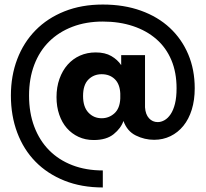

<svg xmlns="http://www.w3.org/2000/svg" viewBox="-20 -683 906 846"><path d="M393 -66Q356 -66 326 -80Q296 -94 274.5 -118.5Q253 -143 241 -178Q229 -213 229 -255Q229 -299 242 -335.5Q255 -372 278 -398Q301 -424 332.5 -438Q364 -452 402 -452Q443 -452 470.5 -436Q498 -420 514 -396V-440H619V-210Q621 -179 636.5 -162Q652 -145 675 -145Q690 -145 705 -153.5Q720 -162 732 -180Q744 -198 751 -226Q758 -254 758 -294Q758 -364 735 -418.5Q712 -473 669 -510.5Q626 -548 566 -568Q506 -588 433 -588Q359 -588 299 -565Q239 -542 196.5 -500Q154 -458 131 -397.5Q108 -337 108 -262Q108 -186 131 -125Q154 -64 196.5 -21Q239 22 299 45Q359 68 433 68V143Q339 143 264 113Q189 83 136.5 29.5Q84 -24 56 -98.5Q28 -173 28 -262Q28 -349 56 -422.5Q84 -496 136.5 -549.5Q189 -603 264 -633Q339 -663 433 -663Q526 -663 601 -636Q676 -609 728.5 -560Q781 -511 809.5 -443.5Q838 -376 838 -294Q838 -242 825 -200Q812 -158 788 -128.5Q764 -99 731 -83Q698 -67 659 -67Q617 -67 578.5 -86Q540 -105 524 -150Q513 -118 481 -92Q449 -66 393 -66ZM428 -162Q460 -162 484 -183.5Q508 -205 510 -249V-271Q508 -313 485.5 -334.5Q463 -356 428 -356Q393 -356 369.5 -332.5Q346 -309 346 -260Q346 -212 369.5 -187Q393 -162 428 -162Z"/></svg>

Font: Tilda Sans Extra Bold
Style: Regular
Weight: 800
Designer: ParaType Ltd
Foundry: ParaType Ltd
Version: Version 1.009